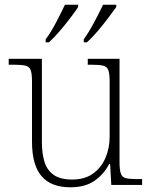

<svg xmlns="http://www.w3.org/2000/svg" viewBox="-20 -786 645 816"><path d="M279 10Q197 10 156.5 -37.5Q116 -85 116 -184V-439Q116 -472 110.5 -487.5Q105 -503 88 -507Q71 -511 38 -511H17V-536H158V-183Q158 -136 168.5 -100Q179 -64 207 -43.5Q235 -23 287 -23Q340 -23 375 -48Q410 -73 428 -114.5Q446 -156 446 -205V-438Q446 -472 440.5 -487.5Q435 -503 418 -507Q401 -511 368 -511H353V-536H488V-97Q488 -64 493.5 -48.5Q499 -33 514 -29Q529 -25 558 -25H584V0H453L448 -89H444Q422 -46 382 -18Q342 10 279 10ZM336 -619Q357 -648 379.5 -690Q402 -732 418 -766H474V-756Q462 -739 440.5 -710.5Q419 -682 394.5 -653Q370 -624 349 -606H336ZM174 -619Q196 -648 218 -690Q240 -732 256 -766H312V-756Q301 -739 279.5 -710.5Q258 -682 233 -653Q208 -624 188 -606H174Z"/></svg>

Font: Noto Serif ExtraLight
Style: Regular
Weight: 200
Designer: Monotype Design Team
Foundry: Monotype Imaging Inc.
Version: Version 2.015; ttfautohint (v1.8.4.7-5d5b)